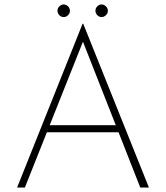

<svg xmlns="http://www.w3.org/2000/svg" viewBox="-20 -845 747 865"><path d="M57 0 352 -738H355L651 0H612L344 -682L368 -693L92 0ZM190 -281H519L527 -249H183ZM239 -797Q239 -808 247.5 -816.5Q256 -825 267 -825Q278 -825 286.5 -816.5Q295 -808 295 -796Q295 -785 286.5 -776.5Q278 -768 267 -768Q256 -768 247.5 -776.5Q239 -785 239 -797ZM410 -797Q410 -808 418.5 -816.5Q427 -825 438 -825Q448 -825 457 -816.5Q466 -808 466 -796Q466 -785 457 -776.5Q448 -768 438 -768Q427 -768 418.5 -776.5Q410 -785 410 -797Z"/></svg>

Font: Josefin Sans ExtraLight
Style: Regular
Weight: 250
Designer: Santiago Orozco
Foundry: Typemade
Version: Version 2.000